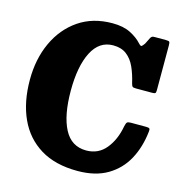

<svg xmlns="http://www.w3.org/2000/svg" viewBox="-114 -872 944 993"><g transform="rotate(15 358.0 -375.5)"><path d="M29.5 -375Q29.5 -486.5 70.5 -575.2Q111.5 -664 187.2 -715.8Q263 -767.5 367.5 -767.5Q425.5 -767.5 463.8 -748.2Q502 -729 526 -702.5Q537 -690.5 541.8 -692.5Q546.5 -694.5 557 -709.5L574.5 -744.5Q579 -751 582.8 -753Q586.5 -755 598.5 -755H657Q672 -755 675 -750.8Q678 -746.5 678 -731V-492.5Q678 -480 674.5 -476.5Q671 -473 657.5 -473H571.5Q555.5 -473 551.8 -477.5Q548 -482 545 -494Q534.5 -540 517.8 -577.2Q501 -614.5 472.8 -636.2Q444.5 -658 400.5 -658Q326 -658 287.2 -582Q248.5 -506 248.5 -375Q248.5 -244 286.8 -170.2Q325 -96.5 405 -96.5Q469.5 -96.5 509.5 -145Q549.5 -193.5 563 -268Q566.5 -284.5 571.2 -289.8Q576 -295 590.5 -295H672Q688 -295 691.5 -291Q695 -287 693.5 -275.5Q684.5 -190.5 648.8 -124.5Q613 -58.5 548.5 -20.5Q484 17.5 388.5 17.5Q269.5 17.5 189.8 -31.2Q110 -80 69.8 -168Q29.5 -256 29.5 -375Z"/></g></svg>

Font: Besley* Narrow Heavy
Style: Regular
Weight: 800
Width: 4
Designer: Owen Earl
Foundry: indestructible type*
Version: Version 3.000; ttfautohint (v1.8.3)